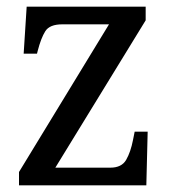

<svg xmlns="http://www.w3.org/2000/svg" viewBox="-20 -556 513 576"><path d="M37 0V-40L307 -483H167Q129 -483 116 -462.5Q103 -442 93 -403L91 -395H51L60 -536H417V-495L146 -53H311Q345 -53 358.5 -76.5Q372 -100 379 -136L384 -161H423L419 0Z"/></svg>

Font: Noto Serif Khmer SemiCondensed
Style: Regular
Weight: 400
Width: 4
Designer: Danh Hong and the Monotype Design Team
Foundry: Monotype Imaging Inc.
Version: Version 2.004; ttfautohint (v1.8.4.7-5d5b)